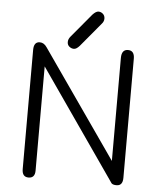

<svg xmlns="http://www.w3.org/2000/svg" viewBox="-55 -843 748 898"><g transform="rotate(5 318.5 -394.0)"><path d="M297.9 -627.9Q283.2 -611.3 271.5 -611.3Q259.8 -611.3 250 -619.1Q240.2 -627 240.2 -640.6Q240.2 -654.3 250 -666L343.8 -778.3Q359.4 -794.9 371.1 -794.9Q382.8 -794.9 392.1 -786.6Q401.4 -778.3 401.4 -764.6Q401.4 -751 391.6 -740.2ZM525.4 6.8Q508.8 6.8 502 0L142.6 -517.6V-28.3Q142.6 6.8 112.3 6.8Q82 6.8 82 -30.3V-589.8Q82 -627.9 110.4 -627.9Q129.9 -627.9 143.6 -607.4L494.1 -104.5V-587.9Q494.1 -627.9 524.4 -627.9Q554.7 -627.9 554.7 -589.8V-30.3Q554.7 6.8 525.4 6.8Z"/></g></svg>

Font: Jura
Style: Medium
Weight: 500
Version: Version 2.6.1